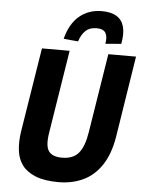

<svg xmlns="http://www.w3.org/2000/svg" viewBox="-62 -983 780 1043"><g transform="rotate(5 328.5 -462.0)"><path d="M297 11Q220 11 171.5 -8.5Q123 -28 98 -61.5Q73 -95 67.5 -142Q62 -189 70 -243L144 -705H295L223 -253Q211 -180 231 -151.5Q251 -123 304 -123Q365 -123 395 -159.5Q425 -196 437 -273L506 -705H657L587 -261Q571 -165 530 -104.5Q489 -44 429 -16.5Q369 11 297 11ZM336 -760 257 -767Q278 -850 328.5 -892.5Q379 -935 451 -935Q501 -935 531.5 -916.5Q562 -898 572 -860.5Q582 -823 571 -767L485 -760Q492 -798 480 -819Q468 -840 430 -840Q393 -840 371 -819.5Q349 -799 336 -760Z"/></g></svg>

Font: Nunito Sans 7pt Condensed ExtraBold
Style: Italic
Weight: 800
Width: 3
Italic angle: -9°
Designer: Vernon Adams
Foundry: Vernon Adams
Version: Version 3.101;gftools[0.9.27]